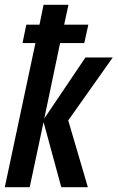

<svg xmlns="http://www.w3.org/2000/svg" viewBox="-24 -782 491 802"><path d="M-4 0 124 -602H70L86 -679H141L158 -762H262L244 -679H345L328 -602H227L161 -287L333 -542H447L261 -279L343 0H232L158 -272L100 0Z"/></svg>

Font: Noto Sans ExtraCondensed SemiBold
Style: Italic
Weight: 600
Width: 2
Italic angle: -12°
Designer: Monotype Design Team
Foundry: Monotype Imaging Inc.
Version: Version 2.013; ttfautohint (v1.8.4.7-5d5b)